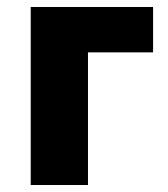

<svg xmlns="http://www.w3.org/2000/svg" viewBox="-20 -530 480 550"><path d="M68 0V-510H418.5V-380H232V0Z"/></svg>

Font: Geologica Cursive
Style: Bold
Weight: 700
Designer: Sindre Bremnes, Frode Helland
Foundry: Monokrom Skriftforlag AS
Version: Version 1.010;gftools[0.9.28]